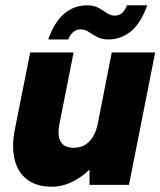

<svg xmlns="http://www.w3.org/2000/svg" viewBox="-20 -698 606 725"><path d="M467 0H318V-58Q289 -29 252 -11Q215 7 174 7Q120 7 84.5 -18.5Q49 -44 36 -92.5Q23 -141 36 -209L94 -500H258L204 -228Q196 -185 209.5 -162.5Q223 -140 259 -140Q294 -140 317 -163.5Q340 -187 349 -230L402 -500H566ZM162 -549Q187 -618 224.5 -648Q262 -678 309 -678Q334 -678 351.5 -668.5Q369 -659 383 -649Q397 -639 414 -639Q429 -639 440.5 -648.5Q452 -658 459 -678H536Q511 -609 473.5 -579Q436 -549 390 -549Q364 -549 346.5 -558.5Q329 -568 315 -577.5Q301 -587 284 -587Q269 -587 257.5 -578Q246 -569 238 -549Z"/></svg>

Font: Albert Sans Black
Style: Italic
Weight: 900
Italic angle: -11.25°
Designer: Andreas Rasmussen
Foundry: a.Foundry
Version: Version 1.025